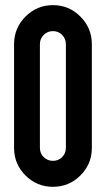

<svg xmlns="http://www.w3.org/2000/svg" viewBox="-20 -720 408 740"><path d="M334 -549.8V-149.9Q334 -87.9 290 -43.9Q246.1 0 184.1 0Q122.1 0 78.1 -43.9Q34.2 -87.9 34.2 -149.9V-549.8Q34.2 -611.8 78.1 -656Q122.1 -700.2 184.1 -700.2Q246.1 -700.2 290 -656Q334 -611.8 334 -549.8ZM133.8 -549.8V-149.9Q133.8 -128.9 148.4 -114.5Q163.1 -100.1 184.1 -100.1Q205.1 -100.1 219.5 -114.5Q233.9 -128.9 233.9 -149.9V-549.8Q233.9 -570.8 219.5 -585.4Q205.1 -600.1 184.1 -600.1Q163.1 -600.1 148.4 -585.4Q133.8 -570.8 133.8 -549.8Z"/></svg>

Font: OSP-DIN
Style: DIN
Weight: 500
Width: 3
Version: Version 001.000